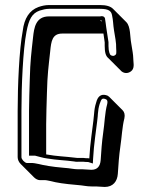

<svg xmlns="http://www.w3.org/2000/svg" viewBox="-20 -687 600 761"><path d="M138 27H155C159 27 163 27 167 28L182 31C203 37 236 42 284 46C312 48 322 52 344 52H361L395 54C428 54 445 32 447 2C449 -32 452 -72 457 -106C463 -145 464 -183 473 -218C476 -232 473 -243 466 -250L413 -303C409 -307 405 -309 400 -310C380 -315 367 -305 361 -280C356 -265 354 -251 353 -237C353 -230 349 -199 342 -145C338 -115 336 -91 334 -59C331 -60 328 -60 325 -60C322 -60 317 -60 311 -61H293C288 -61 282 -61 277 -62C238 -67 207 -67 163 -75V-194C163 -233 165 -277 166 -318C168 -395 172 -419 179 -484C183 -524 187 -554 227 -554H390L395 -519V-505C395 -480 399 -465 409 -457L462 -404C476 -393 494 -397 504 -409C514 -422 508 -441 508 -459C508 -468 505 -487 500 -516C495 -542 498 -581 481 -599L428 -652C418 -662 401 -667 377 -667H174C160 -667 146 -664 132 -659C97 -646 76 -615 70 -564C56 -490 50 -348 50 -247V-64C50 -54 55 -44 62 -37L115 16C121 22 130 27 138 27ZM383 -601 377 -607C379 -607 382 -607 382 -606C382 -605 383 -603 383 -601ZM86 -41C78 -42 65 -55 65 -64V-247C65 -347 71 -489 85 -561C94 -609 106 -634 137 -645C150 -649 162 -652 174 -652H377C411 -652 421 -643 424 -627C429 -605 428 -590 432 -566C437 -537 440 -518 440 -512C440 -489 443 -476 439 -471C433 -464 425 -464 418 -469C416 -471 410 -481 410 -505V-520L401 -579C400 -590 398 -600 397 -608C397 -628 377 -622 377 -622H174C121 -622 115 -576 111 -539C104 -475 100 -448 98 -371C97 -330 95 -287 95 -247V-70H119C132 -67 150 -61 166 -59C209 -52 239 -52 274 -47C283 -45 288 -46 293 -46H310C317 -45 322 -45 325 -45H329L348 -39L349 -58C351 -90 353 -113 357 -143C364 -197 368 -226 368 -236C369 -250 371 -262 375 -275C382 -295 384 -298 396 -295C403 -293 408 -289 405 -275C395 -238 395 -199 389 -161C384 -126 381 -86 379 -52C377 -27 365 -14 342 -14L308 -16H291C271 -16 262 -20 232 -22C184 -26 153 -32 133 -37L117 -40C112 -41 106 -41 102 -41Z"/></svg>

Font: Squarish
Style: Shd
Weight: 400
Foundry: Cannot Into Space Fonts
Version: Version 0.272